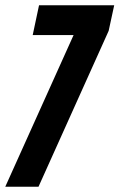

<svg xmlns="http://www.w3.org/2000/svg" viewBox="-35 -708 453 728"><path d="M-15 0 244 -575H89L113 -688H398L377 -591L111 0Z"/></svg>

Font: Saira Ultra Condensed ExtraBold
Style: Italic
Weight: 800
Width: 1
Italic angle: -12°
Designer: Hector Gatti with collaboration of the Omnibus-Type team
Foundry: Omnibus-Type
Version: Version 1.001; ttfautohint (v1.8)